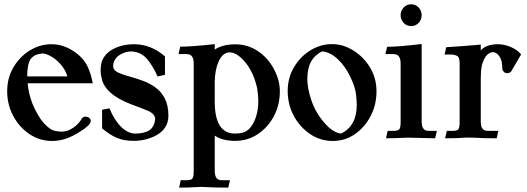

<svg xmlns="http://www.w3.org/2000/svg" viewBox="-20 -629 2399 874"><path d="M217.8 12.7Q160.2 12.7 113.5 -19Q66.9 -50.8 39.8 -102.1Q12.7 -153.3 12.7 -213.4Q12.7 -274.4 41 -322.5Q69.3 -370.6 115.5 -399.2Q161.6 -427.7 214.4 -427.7Q275.4 -427.7 330.1 -385.3Q362.3 -360.4 377.9 -327.9Q393.6 -295.4 402.3 -250H106Q109.9 -202.1 128.4 -155.3Q152.8 -97.7 180.9 -67.1Q209 -36.6 231 -33.2Q247.1 -29.8 261.7 -29.8Q279.8 -29.8 298.1 -38.8Q316.4 -47.9 330.3 -61Q344.2 -74.2 350.6 -86.9Q355.5 -96.2 366.7 -98.1Q380.4 -98.1 386.7 -92Q393.1 -85.9 393.1 -77.6Q393.1 -58.1 329.1 -20.5Q272.5 12.7 217.8 12.7ZM286.6 -281.2Q277.8 -312 255.6 -336.7Q233.4 -361.3 211.4 -373Q189.5 -384.8 174.3 -385.7Q155.3 -383.8 144.3 -379.6Q133.3 -375.5 120.1 -361.3Q104 -336.9 104 -285.6L104.5 -281.2Z M588.4 12.2Q542 12.2 508.5 -2.9Q475.1 -18.1 444.8 -44.9V-129.4L478.5 -135.7Q500 -82.5 531.2 -51.8Q562.5 -21 595.2 -21Q636.7 -21 661.1 -36.6Q683.1 -53.7 686.5 -86.4Q686.5 -106.9 660.6 -121.6Q635.7 -132.8 574.2 -155.3Q459 -200.2 443.4 -270Q438 -292.5 438 -304.7Q438 -338.9 446.8 -357.4Q466.8 -398.9 522.9 -417.5Q553.7 -427.7 592.8 -427.7Q669.4 -426.3 731 -372.1V-288.6L697.3 -280.8Q677.7 -326.2 650.1 -359.4Q622.6 -392.6 578.1 -395Q552.2 -395 527.3 -380.4Q511.7 -371.6 503.4 -357.7Q495.1 -343.8 495.1 -328.6Q495.1 -315.4 504.9 -307.1Q514.6 -298.8 532.5 -292.5Q550.3 -286.1 572.8 -279.8Q601.1 -272 631.1 -261Q661.1 -250 687.5 -231Q713.9 -211.9 730.2 -180.7Q746.6 -149.4 746.6 -101.6Q746.6 -40.5 685.1 -9.8Q640.1 12.2 588.4 12.2Z M1019 225.1Q961.4 225.1 929.2 223.1Q910.6 221.7 896 221.7Q885.3 221.7 873.5 222.7Q848.1 225.1 795.4 225.1L802.7 191.4H828.1Q846.7 191.4 854.2 185.5Q861.8 179.7 861.8 151.4V-336.9Q861.8 -358.9 856.2 -368.4Q850.6 -377.9 843.3 -380.4Q835.9 -382.8 828.1 -382.8H792.5L800.3 -416.5Q851.6 -416.5 957.5 -428.2V-403.3Q992.7 -427.2 1050.8 -427.2Q1107.9 -427.2 1154.1 -396.2Q1200.2 -365.2 1227.1 -314.2Q1253.9 -263.2 1253.9 -213.9Q1253.9 -151.9 1227.1 -100.8Q1200.2 -49.8 1154.1 -18.8Q1107.9 12.2 1050.8 12.2Q992.7 12.2 957.5 -11.7V145.5Q957.5 167.5 962.9 177Q968.3 186.5 975.6 189Q982.9 191.4 991.2 191.4H1026.9ZM1049.8 -21Q1069.3 -21 1085.9 -25.4Q1122.6 -36.1 1143.1 -90.8Q1155.8 -125.5 1155.8 -168.9Q1155.8 -196.3 1150.4 -228.5Q1132.3 -306.6 1090.8 -352.1Q1056.2 -390.6 1025.4 -390.6Q993.7 -390.6 974.6 -347.7Q958.5 -311 957.5 -256.3V-166.5Q957.5 -21 1049.8 -21Z M1494.6 12.7Q1437.5 12.7 1390.9 -19.3Q1344.2 -51.3 1316.9 -102.5Q1289.6 -153.8 1289.6 -214.4Q1289.6 -274.4 1318.1 -322.8Q1346.7 -371.1 1392.8 -399.7Q1439 -428.2 1491.2 -428.2Q1541.5 -428.2 1588.1 -399.4Q1634.8 -370.6 1664.3 -322Q1693.8 -273.4 1693.8 -212.9Q1693.8 -152.8 1667.7 -101.8Q1641.6 -50.8 1596.4 -19Q1551.3 12.7 1494.6 12.7ZM1532.7 -21Q1604 -55.7 1604 -151.4Q1604 -168.9 1600.6 -200.4Q1597.2 -231.9 1574 -280.5Q1550.8 -329.1 1516.4 -360.8Q1481.9 -392.6 1445.8 -395Q1393.1 -368.2 1382.8 -310.5Q1378.9 -289.1 1378.9 -270.5Q1378.9 -228 1397 -173.6Q1415 -119.1 1454.6 -72.3Q1494.1 -25.4 1532.7 -21Z M1960.9 0.5Q1933.6 0.5 1837.9 -2.4Q1767.1 0.5 1737.3 0.5L1744.6 -33.2H1770Q1788.6 -33.2 1796.1 -39.1Q1803.7 -44.9 1803.7 -73.2V-336.4Q1803.7 -358.4 1798.3 -367.9Q1793 -377.4 1785.6 -380.1Q1778.3 -382.8 1770 -382.8H1734.4L1742.2 -416Q1793.5 -416 1899.4 -428.7V-79.1Q1899.4 -57.1 1904.8 -47.6Q1910.2 -38.1 1917.7 -35.6Q1925.3 -33.2 1933.1 -33.2H1968.8ZM1851.6 -510.3Q1830.6 -510.3 1817.1 -525.1Q1803.7 -540 1803.7 -559.6Q1803.7 -579.6 1817.1 -594.5Q1830.6 -609.4 1851.6 -609.4Q1872.6 -609.4 1886 -594.5Q1899.4 -579.6 1899.4 -559.6Q1899.4 -540 1886 -525.1Q1872.6 -510.3 1851.6 -510.3Z M2241.2 0.5Q2171.9 0.5 2143.6 -2Q2127.9 -2.9 2106.9 -2.9Q2099.6 -2.9 2094.7 -2.4Q2067.9 0.5 2005.9 0.5L2014.2 -33.2H2038.6Q2057.6 -33.2 2064.9 -39.1Q2072.3 -44.9 2072.3 -73.2V-337.4Q2072.3 -359.4 2067.4 -368.4Q2062.5 -377.4 2038.6 -380.9H2003.9L2011.2 -414.1Q2062.5 -417 2168.5 -425.8V-399.4Q2187 -421.4 2227.1 -426.8Q2236.8 -427.7 2246.1 -427.7Q2274.9 -427.7 2304.2 -415.5Q2333.5 -403.3 2350.1 -383.8Q2350.1 -383.3 2352.1 -381.3L2308.6 -306.6Q2301.8 -295.9 2289.1 -295.9Q2279.3 -295.9 2272.9 -302.7Q2266.6 -309.6 2266.6 -316.9Q2266.6 -350.1 2256.3 -367.7Q2242.7 -391.6 2223.6 -391.6Q2214.8 -391.6 2202.9 -384Q2190.9 -376.5 2179.9 -351.1Q2168.9 -325.7 2168.9 -283.2Q2168.9 -277.8 2168.5 -273.4V-79.6Q2168.5 -57.1 2173.8 -47.6Q2179.2 -38.1 2186.5 -35.6Q2193.8 -33.2 2202.1 -33.2H2248.5Z"/></svg>

Font: Quaaykop
Style: Medium
Weight: 500
Designer: Tup Wanders
Foundry: Free font, DO NOT SELL
Version: Version 1.00;July 31, 2023;FontCreator 11.5.0.2430 64-bit